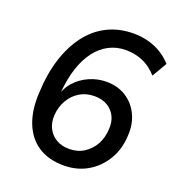

<svg xmlns="http://www.w3.org/2000/svg" viewBox="-131 -821 868 938"><g transform="rotate(20 303.0 -352.5)"><path d="M303 9Q223 9 169 -27Q115 -63 89.5 -130Q64 -197 70 -288Q74 -384 99 -462.5Q124 -541 167 -597.5Q210 -654 270.5 -684Q331 -714 406 -714Q446 -714 482 -704.5Q518 -695 549.5 -676Q581 -657 606 -629L561 -552Q526 -591 485 -608Q444 -625 398 -625Q350 -625 310.5 -604.5Q271 -584 241.5 -545.5Q212 -507 193.5 -451.5Q175 -396 169 -326L165 -294L160 -293Q170 -342 200.5 -376Q231 -410 273.5 -428.5Q316 -447 361 -447Q420 -447 463.5 -419.5Q507 -392 530 -344Q553 -296 549 -236Q546 -164 512.5 -108.5Q479 -53 425 -22Q371 9 303 9ZM300 -76Q344 -76 377 -97Q410 -118 429.5 -153Q449 -188 451 -233Q454 -271 439.5 -300Q425 -329 397 -345Q369 -361 331 -361Q287 -361 253.5 -340.5Q220 -320 200 -285Q180 -250 177 -205Q175 -168 190 -138.5Q205 -109 233.5 -92.5Q262 -76 300 -76Z"/></g></svg>

Font: Nunito Sans 10pt SemiBold
Style: Italic
Weight: 600
Italic angle: -9°
Designer: Vernon Adams
Foundry: Vernon Adams
Version: Version 3.101;gftools[0.9.27]